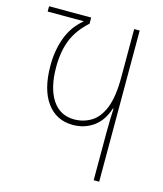

<svg xmlns="http://www.w3.org/2000/svg" viewBox="-108 -795 745 876"><g transform="rotate(15 264.5 -357.0)"><path d="M417 0V-227Q417 -261 418 -292Q419 -323 420 -339H417Q398 -279 356 -249Q314 -219 259 -219Q181 -219 136 -280.5Q91 -342 91 -455Q91 -526 113 -586Q135 -646 184 -687V-689H15V-714H214V-685Q161 -637 139.5 -582.5Q118 -528 118 -455Q118 -357 154.5 -301Q191 -245 259 -245Q302 -245 338.5 -267Q375 -289 396 -341.5Q417 -394 417 -485V-714H443V0Z"/></g></svg>

Font: Noto Sans Georgian Condensed Thin
Style: Regular
Weight: 100
Width: 3
Designer: Monotype Design Team, Akaki Razmadze
Foundry: Google LLC
Version: Version 2.005; ttfautohint (v1.8.4.7-5d5b)